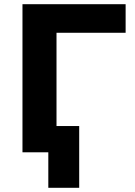

<svg xmlns="http://www.w3.org/2000/svg" viewBox="-20 -725 641 914"><path d="M210 169V0H100V-125H357V169ZM87 0V-705H578V-569H249V0Z"/></svg>

Font: Nunito Sans 8pt ExtraBold
Style: Regular
Weight: 800
Version: Version 3.101;gftools[0.9.27]